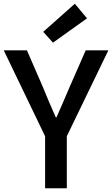

<svg xmlns="http://www.w3.org/2000/svg" viewBox="-23 -1006 599 1026"><path d="M218 0V-278L-3 -737H121L206 -541Q223 -500 239.5 -460.5Q256 -421 275 -379H279Q297 -421 314.5 -460.5Q332 -500 349 -541L435 -737H556L334 -278V0ZM260 -778 208 -836 377 -986 442 -908Z"/></svg>

Font: Noto Sans KR Thin Medium
Style: Regular
Weight: 500
Version: Version 2.004-H2;hotconv 1.0.118;makeotfexe 2.5.65603